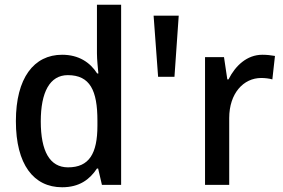

<svg xmlns="http://www.w3.org/2000/svg" viewBox="-20 -780 1195 810"><path d="M242 10C314 10 358 -22 389 -69H394L410 0H491V-760H389V-555C389 -529 393 -493 395 -470H390C360 -517 312 -549 242 -549C123 -549 47 -451 47 -269C47 -86 122 10 242 10ZM267 -74C190 -74 152 -142 152 -268C152 -391 190 -463 266 -463C360 -463 391 -398 391 -271V-250C391 -132 356 -74 267 -74Z M734 -714H628L647 -456H716Z M1087 -549C1022 -549 973 -503 944 -445H939L925 -539H845V0H947V-282C947 -386 1007 -451 1082 -451C1097 -451 1116 -449 1129 -445L1140 -544C1124 -547 1104 -549 1087 -549Z"/></svg>

Font: Noto Sans Gujarati SemiCondensed Medium
Style: Regular
Weight: 500
Width: 4
Designer: Jelle Bosma - Monotype Design Team, Universal Thirst
Foundry: Monotype Imaging Inc.
Version: Version 2.106